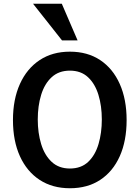

<svg xmlns="http://www.w3.org/2000/svg" viewBox="-20 -984 743 1022"><path d="M393 -769 309 -964H156L310 -769ZM654 -345Q654 -455 617.5 -537Q581 -619 513.5 -664Q446 -709 352 -709Q259 -709 191 -664Q123 -619 86 -537Q49 -455 49 -345Q49 -234 86 -152.5Q123 -71 191 -26.5Q259 18 352 18Q446 18 513.5 -26.5Q581 -71 617.5 -152.5Q654 -234 654 -345ZM522 -348Q522 -277 504.5 -217.5Q487 -158 449.5 -122.5Q412 -87 352 -87Q293 -87 255 -122.5Q217 -158 199 -217.5Q181 -277 181 -348Q181 -420 199 -479Q217 -538 255 -573Q293 -608 352 -608Q411 -608 448.5 -573Q486 -538 504 -479Q522 -420 522 -348Z"/></svg>

Font: Repo DemiBold
Style: Regular
Weight: 600
Designer: Stefan Peev
Foundry: Context Ltd
Version: Version 1.502